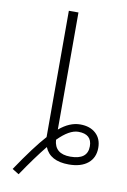

<svg xmlns="http://www.w3.org/2000/svg" viewBox="-94 -806 637 964"><g transform="rotate(10 225.0 -324.0)"><path d="M177 -106V-115V-750H226V-153Q279 -198 333 -198Q383 -198 412.5 -171Q442 -144 442 -98Q442 -47 407 -18.5Q372 10 310 10Q214 10 187 -57Q135 7 71 102L37 81Q121 -44 177 -106ZM226 -101Q231 -30 311 -30Q399 -30 399 -98Q399 -160 330 -160Q284 -160 226 -101Z"/></g></svg>

Font: Mplus 1p Light
Style: Regular
Weight: 300
Version: Version 1.061